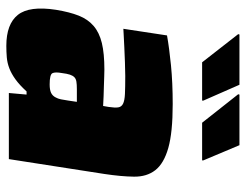

<svg xmlns="http://www.w3.org/2000/svg" viewBox="-105 -664 777 607"><g transform="rotate(90 283.5 -360.5)"><path d="M0 0ZM125 8Q56 8 27 -28.5Q-2 -65 11 -149Q18 -192 29.5 -221Q41 -250 62 -268Q83 -286 116 -294Q149 -302 200 -302Q208 -302 221.5 -301.5Q235 -301 251.5 -300.5Q268 -300 284.5 -299.5Q301 -299 315 -298L318 -315Q321 -335 319.5 -345.5Q318 -356 308 -361Q298 -366 277 -367Q256 -368 220 -368Q202 -368 177 -367Q152 -366 129 -365Q106 -364 89.5 -363Q73 -362 71 -362L92 -500Q131 -507 186 -512.5Q241 -518 309 -518Q399 -518 448 -504Q497 -490 518 -463Q539 -436 538.5 -395.5Q538 -355 530 -302L483 0H274L279 -56H269Q249 -34 231 -21Q213 -8 196 -1.5Q179 5 161.5 6.5Q144 8 125 8ZM247 -129Q264 -129 273.5 -133.5Q283 -138 288 -148Q292 -155 294 -164.5Q296 -174 298 -188L302 -215H262Q247 -215 238 -213.5Q229 -212 224 -207Q219 -202 216 -193Q213 -184 211 -168Q207 -146 211.5 -137.5Q216 -129 247 -129ZM487 -611V-615L439 -729H279L278 -725L368 -611ZM298 -611V-615L248 -729H89L88 -725L177 -611Z"/></g></svg>

Font: Azeri Sans Black
Style: Italic
Weight: 900
Designer: Hector Gatti & Omnibus-Type (original fonts) / Cristiano Sobral (main changes and remastering)
Foundry: Omnibus-Type
Version: Version 0.07;August 21, 2020;FontCreator 13.0.0.2681 64-bit;